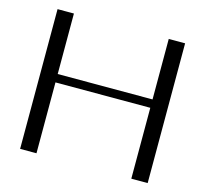

<svg xmlns="http://www.w3.org/2000/svg" viewBox="-102 -815 992 929"><g transform="rotate(15 394.5 -350.0)"><path d="M75 -700H157V-397H632V-700H714V0H632V-355H157V0H75Z"/></g></svg>

Font: Fahkwang Light
Style: Regular
Weight: 300
Version: Version 1.000; ttfautohint (v1.6)